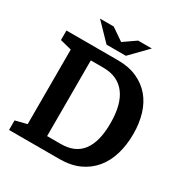

<svg xmlns="http://www.w3.org/2000/svg" viewBox="-199 -1047 1156 1204"><g transform="rotate(30 379.0 -445.0)"><path d="M360 -86H260V-634H350Q404 -634 444 -615.5Q484 -597 511 -561Q538 -525 551 -473Q564 -421 564 -354Q564 -286 551 -236Q538 -186 512.5 -152.5Q487 -119 448.5 -102.5Q410 -86 360 -86ZM407 -720H34V-651L117 -630V-90L34 -69V0H399Q480 0 540.5 -27.5Q601 -55 641.5 -104Q682 -153 702 -220.5Q722 -288 722 -368Q722 -444 702.5 -509Q683 -574 643.5 -620.5Q604 -667 545 -693.5Q486 -720 407 -720ZM436 -769 554 -890H455L367 -829L278 -890H179L296 -769Z"/></g></svg>

Font: GradeGX
Style: Regular
Weight: 100
Width: 1
Designer: Adam Twardoch
Foundry: Adam Twardoch
Version: Version 2.002; DEVELOPMENT